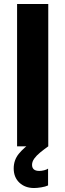

<svg xmlns="http://www.w3.org/2000/svg" viewBox="-20 -740 331 971"><path d="M66.4 0V-719.7H224.1V0ZM152.3 210.9Q106.9 210.9 78.1 183.8Q49.3 156.7 49.3 111.8Q49.3 69.3 75.4 37.4Q101.6 5.4 147 -25.4L224.1 0Q201.7 16.1 183.1 31.2Q164.6 46.4 153.3 62Q142.1 77.6 142.1 93.8Q142.1 108.4 151.1 116.5Q160.2 124.5 179.2 124.5Q189.9 124.5 203.4 121.1Q216.8 117.7 223.1 112.8V197.8Q210 204.1 188.5 207.5Q167 210.9 152.3 210.9Z"/></svg>

Font: Reddit Sans Condensed ExtraBold
Style: Regular
Weight: 800
Designer: Stephen Hutchings
Foundry: Reddit
Version: Version 1.014